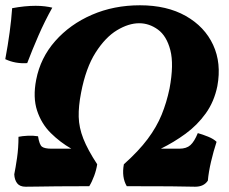

<svg xmlns="http://www.w3.org/2000/svg" viewBox="-64 -705 866 727"><path d="M33 2Q11 2 1 -11Q-9 -24 -10 -45Q-5 -69 0.5 -107Q6 -145 6 -187Q20 -190 41 -191Q62 -192 80 -189Q85 -157 95 -149.5Q105 -142 131 -142H206Q164 -166 128.5 -201Q93 -236 76.5 -286Q60 -336 73 -403Q89 -486 145 -549.5Q201 -613 284 -649Q367 -685 466 -685Q568 -685 639.5 -644.5Q711 -604 743 -535Q775 -466 759 -379Q747 -320 715 -275.5Q683 -231 638.5 -198.5Q594 -166 545 -142H615Q642 -142 657 -155.5Q672 -169 685 -201Q703 -196 724 -187.5Q745 -179 756 -168Q744 -131 735 -92.5Q726 -54 723 -21Q708 2 675 2Q644 1 580.5 0.5Q517 0 416 0Q396 -34 405 -83Q461 -133 495 -178.5Q529 -224 548 -270.5Q567 -317 578 -370Q595 -461 581 -515Q567 -569 534 -593Q501 -617 463 -617Q423 -617 379 -590.5Q335 -564 298 -506Q261 -448 243 -354Q233 -303 234 -262.5Q235 -222 251.5 -180Q268 -138 304 -83Q301 -62 292.5 -39Q284 -16 274 0Q199 0 152.5 0.5Q106 1 78.5 1.5Q51 2 33 2ZM39 -466Q-6 -463 -44 -481Q-24 -588 -18 -674Q30 -683 71 -683Q90 -683 106 -681Q122 -679 134 -676Q105 -624 81.5 -570Q58 -516 39 -466Z"/></svg>

Font: Vollkorn ExtraBold
Style: Italic
Weight: 800
Italic angle: -11°
Designer: Friedrich Althausen
Foundry: Friedrich Althausen
Version: Version 5.000; ttfautohint (v1.8.3)